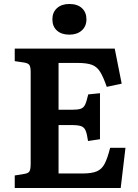

<svg xmlns="http://www.w3.org/2000/svg" viewBox="-20 -944 694 964"><path d="M54 0V-63L103 -71Q122 -74 128 -84Q134 -94 134 -122V-582Q134 -608 127.5 -617.5Q121 -627 101 -630L54 -637V-700H556L591 -524L516 -508Q499 -557 483 -583Q467 -609 441.5 -618.5Q416 -628 371 -628H274V-393H343Q371 -393 385.5 -398Q400 -403 407.5 -419Q415 -435 423 -470L482 -476V-245L422 -236Q417 -271 410 -288Q403 -305 387.5 -310.5Q372 -316 342 -316H274V-73H395Q440 -73 465.5 -83.5Q491 -94 505.5 -122Q520 -150 533 -202H610L586 0ZM328 -770Q289 -770 266 -790.5Q243 -811 243 -847Q243 -882 266 -903Q289 -924 328 -924Q369 -924 391.5 -903Q414 -882 414 -847Q414 -812 390.5 -791Q367 -770 328 -770Z"/></svg>

Font: Literata 12pt SemiBold
Style: Regular
Weight: 600
Designer: Latin by Veronika Burian and Jose Scaglione. Greek by Irene Vlachou. Cyrillic by Vera Evstafieva.
Foundry: TypeTogether
Version: Version 3.002